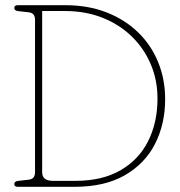

<svg xmlns="http://www.w3.org/2000/svg" viewBox="-20 -720 692 740"><path d="M35 -10.5Q35 -21.5 51.5 -23L91 -27.5Q115 -30 115 -56.5V-643.5Q115 -670 91 -672.5L51.5 -677Q35 -678.5 35 -689.5Q35 -700 49 -700H232Q318.5 -700 389.2 -672.8Q460 -645.5 511 -596.5Q562 -547.5 589.2 -481.2Q616.5 -415 616.5 -337.5Q616.5 -242.5 577.8 -166Q539 -89.5 461.5 -44.8Q384 0 267 0H49Q35 0 35 -10.5ZM271 -23Q374 -23 444.5 -63.8Q515 -104.5 551 -176.2Q587 -248 587 -340Q587 -411.5 560.8 -473Q534.5 -534.5 486.8 -580.5Q439 -626.5 374 -652Q309 -677.5 231 -677.5H142.5V-56Q142.5 -23 184 -23Z"/></svg>

Font: Fraunces 144pt SuperSoft Thin
Style: Regular
Weight: 100
Version: Version 1.000;[0bf87f6ff]